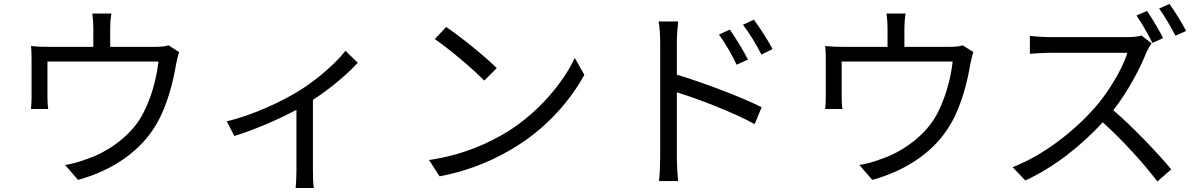

<svg xmlns="http://www.w3.org/2000/svg" viewBox="-20 -869 6040 967"><path d="M882 -607 828 -641C815 -636 796 -633 759 -633H535V-726C535 -747 536 -770 541 -801H445C449 -770 450 -747 450 -726V-633H229C194 -633 165 -634 136 -637C139 -615 139 -581 139 -560C139 -525 139 -416 139 -384C139 -365 138 -338 136 -320H223C220 -336 219 -362 219 -380C219 -410 219 -517 219 -559H778C769 -473 737 -352 683 -267C622 -172 512 -98 412 -66C380 -54 342 -43 308 -38L373 37C556 -13 694 -115 769 -246C825 -342 854 -467 867 -547C871 -566 877 -592 882 -607Z M1122 -258 1160 -184C1273 -219 1389 -271 1473 -316V-10C1473 21 1471 62 1469 78H1561C1557 62 1556 21 1556 -10V-366C1647 -425 1732 -498 1782 -553L1720 -613C1669 -549 1577 -467 1482 -409C1401 -359 1254 -289 1122 -258Z M2227 -733 2170 -672C2244 -622 2369 -515 2419 -463L2482 -526C2426 -582 2298 -686 2227 -733ZM2141 -63 2194 19C2360 -12 2487 -73 2587 -136C2738 -231 2855 -367 2923 -492L2875 -577C2817 -454 2695 -306 2541 -209C2446 -150 2316 -89 2141 -63Z M3656 -720 3601 -695C3634 -650 3665 -595 3690 -543L3747 -569C3724 -616 3681 -683 3656 -720ZM3777 -770 3722 -744C3756 -700 3788 -647 3815 -594L3871 -622C3847 -668 3803 -735 3777 -770ZM3305 -75C3305 -38 3303 11 3299 43H3395C3392 11 3389 -43 3389 -75V-404C3500 -370 3673 -303 3781 -244L3816 -329C3710 -382 3521 -453 3389 -493V-657C3389 -687 3392 -730 3396 -761H3297C3303 -730 3305 -685 3305 -657C3305 -573 3305 -131 3305 -75Z M4882 -607 4828 -641C4815 -636 4796 -633 4759 -633H4535V-726C4535 -747 4536 -770 4541 -801H4445C4449 -770 4450 -747 4450 -726V-633H4229C4194 -633 4165 -634 4136 -637C4139 -615 4139 -581 4139 -560C4139 -525 4139 -416 4139 -384C4139 -365 4138 -338 4136 -320H4223C4220 -336 4219 -362 4219 -380C4219 -410 4219 -517 4219 -559H4778C4769 -473 4737 -352 4683 -267C4622 -172 4512 -98 4412 -66C4380 -54 4342 -43 4308 -38L4373 37C4556 -13 4694 -115 4769 -246C4825 -342 4854 -467 4867 -547C4871 -566 4877 -592 4882 -607Z M5757 -814 5704 -791C5731 -752 5764 -693 5784 -653L5838 -677C5819 -716 5782 -777 5757 -814ZM5870 -849 5818 -826C5845 -789 5878 -732 5900 -689L5954 -713C5935 -750 5897 -812 5870 -849ZM5780 -651 5729 -690C5713 -685 5687 -682 5654 -682C5617 -682 5308 -682 5268 -682C5238 -682 5181 -686 5167 -688V-598C5178 -599 5233 -603 5268 -603C5303 -603 5622 -603 5658 -603C5633 -520 5560 -401 5492 -324C5389 -209 5241 -90 5080 -27L5144 40C5292 -28 5427 -137 5534 -253C5636 -161 5742 -44 5809 45L5879 -16C5814 -94 5692 -224 5587 -314C5658 -404 5721 -521 5755 -608C5761 -621 5774 -643 5780 -651Z"/></svg>

Font: Noto Sans Mono CJK HK
Style: Regular
Weight: 400
Designer: Ryoko NISHIZUKA 西塚涼子 (kana, bopomofo & ideographs); Paul D. Hunt (Latin, Greek & Cyrillic); Sandoll Communications 산돌커뮤니
Foundry: Adobe
Version: Version 2.004;hotconv 1.0.118;makeotfexe 2.5.65603